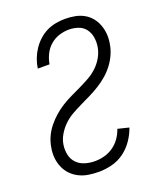

<svg xmlns="http://www.w3.org/2000/svg" viewBox="-139 -831 778 928"><g transform="rotate(-20 250.0 -367.5)"><path d="M209 8Q182 8 156.5 4Q131 0 108.5 -11Q86 -22 69 -39.5Q52 -57 42 -80Q32 -103 29.5 -129Q27 -155 32 -181Q36 -208 47.5 -233.5Q59 -259 76.5 -281Q94 -303 115.5 -322Q137 -341 161 -356Q185 -371 210.5 -383Q236 -395 261 -407Q286 -419 311 -433Q336 -447 356.5 -466.5Q377 -486 391 -511Q405 -536 409 -562Q413 -587 409 -611Q405 -635 391 -653.5Q377 -672 354 -680Q331 -688 306 -688Q281 -688 256 -680Q231 -672 210.5 -654.5Q190 -637 178 -612.5Q166 -588 162 -564Q162 -563 162 -562.5Q162 -562 162 -562H101Q101 -562 101 -563Q101 -564 102 -565Q105 -588 114 -611.5Q123 -635 137 -656Q151 -677 170 -694.5Q189 -712 211.5 -723Q234 -734 258.5 -738.5Q283 -743 306 -743Q332 -743 356.5 -738.5Q381 -734 402 -722.5Q423 -711 438 -693Q453 -675 461.5 -652.5Q470 -630 472 -605Q474 -580 469 -554Q465 -528 453.5 -502.5Q442 -477 425 -454.5Q408 -432 386.5 -413.5Q365 -395 341 -380Q317 -365 291.5 -352.5Q266 -340 241 -328Q216 -316 191 -302Q166 -288 145.5 -268.5Q125 -249 110.5 -224.5Q96 -200 92 -174Q88 -147 93.5 -122Q99 -97 116 -79.5Q133 -62 157.5 -54.5Q182 -47 209 -47Q233 -47 257.5 -53.5Q282 -60 303.5 -75Q325 -90 340 -111.5Q355 -133 363 -157L420 -143Q409 -111 388.5 -81Q368 -51 339 -30Q310 -9 276 -0.5Q242 8 209 8Z"/></g></svg>

Font: Iosevka SS04 Light
Style: Italic
Weight: 300
Italic angle: -9°
Monospace: yes
Designer: Belleve Invis
Foundry: Belleve Invis
Version: Version 19.0.0; ttfautohint (v1.8.4)